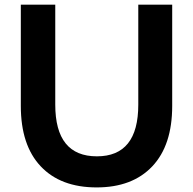

<svg xmlns="http://www.w3.org/2000/svg" viewBox="-20 -798 836 830"><path d="M70 -340V-777.8H218.9V-345.6Q218.9 -122.2 398.9 -122.2Q577.8 -122.2 577.8 -345.6V-777.8H724.4V-340Q724.4 -170 638.3 -78.9Q552.2 12.2 397.8 12.2Q242.2 12.2 156.1 -78.9Q70 -170 70 -340Z"/></svg>

Font: Paperlogy 7 Bold
Style: Regular
Weight: 700
Designer: redesigned by Lee Juim, glyphs from Gmarket Sans & Montserrat
Foundry: PT&
Version: Version 1.001